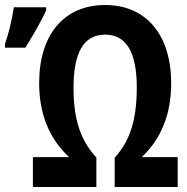

<svg xmlns="http://www.w3.org/2000/svg" viewBox="-112 -745 747 765"><path d="M19 0H272V-117C209 -186 181 -268 181 -395C181 -532 219 -607 307 -607C394 -607 433 -532 433 -396C433 -266 405 -182 345 -117V0H596V-119H453C531 -193 570 -291 570 -413C570 -607 470 -725 307 -725C143 -725 44 -607 44 -414C44 -291 84 -193 163 -119H19ZM-92 -555H-11C25 -613 53 -662 72 -704V-716H-57C-65 -661 -78 -611 -92 -570Z"/></svg>

Font: Kathrein 77 Bold Condensed
Style: Regular
Weight: 700
Width: 3
Designer: Lazydogs Typefoundry, based on Open Sans by Ascender Corporation
Foundry: Lazydogs Typefoundry
Version: Version 1.003;PS 001.003;hotconv 1.0.88;makeotf.lib2.5.64775